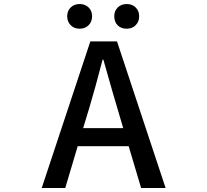

<svg xmlns="http://www.w3.org/2000/svg" viewBox="-20 -944 1040 964"><path d="M616.2 -799.8Q587.9 -799.8 570.8 -816.9Q553.7 -834 553.7 -862.3Q553.7 -889.6 571.3 -906.7Q588.9 -923.8 616.2 -923.8Q643.6 -923.8 661.1 -906.7Q678.7 -889.6 678.7 -862.3Q678.7 -835 661.1 -817.4Q643.6 -799.8 616.2 -799.8ZM424.8 -817.4Q407.2 -799.8 379.9 -799.8Q352.5 -799.8 335 -817.4Q317.4 -835 317.4 -862.3Q317.4 -889.6 335 -906.7Q352.5 -923.8 379.9 -923.8Q407.2 -923.8 424.8 -906.7Q442.4 -889.6 442.4 -862.3Q442.4 -835 424.8 -817.4ZM397.5 -300.8H598.6L569.3 -400.4Q556.6 -440.4 499 -644.5H495.1Q458 -501 427.7 -400.4ZM688.5 0 626 -210H370.1L307.6 0H189.5L433.6 -736.3H567.4L811.5 0Z"/></svg>

Font: GenEi Gothic M SemiBold
Style: Regular
Weight: 500
Designer: o_tamon (Modified); [Source Han Sans]
Ryoko NISHIZUKA  (kana & ideographs); Paul D. Hunt (Latin, Greek & Cyrillic); Wenl
Version: Version 1.1a;Original Version 1.004